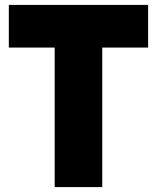

<svg xmlns="http://www.w3.org/2000/svg" viewBox="-20 -763 640 783"><path d="M203 -569H16V-743H584V-569H397V0H203Z"/></svg>

Font: Exo Black
Style: Regular
Weight: 900
Designer: Natanael Gama
Foundry: Natanael Gama
Version: Version 1.500; ttfautohint (v1.6)